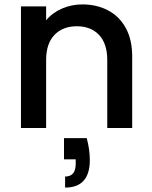

<svg xmlns="http://www.w3.org/2000/svg" viewBox="-20 -580 689 870"><path d="M579 -325V0H466V-308Q466 -382 429 -421.5Q392 -461 328 -461Q264 -461 226.5 -421.5Q189 -382 189 -308V0H75V-551H189V-488Q217 -522 260.5 -541Q304 -560 353 -560Q418 -560 469.5 -533Q521 -506 550 -453Q579 -400 579 -325ZM373 46Q387 98 387 145Q387 270 275 270V220Q323 220 323 163V142H270V46Z"/></svg>

Font: Poppins-tnum Medium
Style: Regular
Weight: 500
Designer: Ninad Kale (Devanagari), Jonny Pinhorn (Latin)
Foundry: Indian Type Foundry
Version: Version 4.004